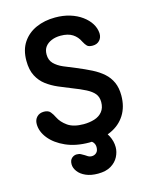

<svg xmlns="http://www.w3.org/2000/svg" viewBox="-133 -799 847 1081"><g transform="rotate(-15 291.0 -259.0)"><path d="M300 15Q222 15 163.5 -11Q105 -37 72.5 -77.5Q40 -118 40 -162Q40 -187 55.5 -203Q71 -219 97 -219Q122 -219 134 -204.5Q146 -190 155 -171Q170 -140 203.5 -116.5Q237 -93 296 -93Q330 -93 359 -102Q388 -111 405.5 -132.5Q423 -154 423 -188Q423 -218 407.5 -237Q392 -256 361 -272Q330 -288 283 -306Q247 -320 210 -336Q173 -352 143 -374.5Q113 -397 94.5 -432.5Q76 -468 76 -521Q76 -585 105 -628Q134 -671 183.5 -693Q233 -715 295 -715Q342 -715 381 -703Q420 -691 449.5 -669.5Q479 -648 495.5 -621.5Q512 -595 514 -565Q515 -540 500 -523.5Q485 -507 459 -507Q437 -507 427.5 -516Q418 -525 408 -544Q394 -574 367.5 -591Q341 -608 298 -608Q268 -608 244.5 -598Q221 -588 208 -570.5Q195 -553 195 -526Q195 -493 215 -472.5Q235 -452 267.5 -438Q300 -424 338 -409Q384 -390 421.5 -371Q459 -352 486 -328Q513 -304 527.5 -271.5Q542 -239 542 -195Q542 -129 512 -81.5Q482 -34 427.5 -9.5Q373 15 300 15ZM302 197Q261 197 231.5 184Q202 171 186.5 150Q171 129 171 108Q171 84 184 72.5Q197 61 213 61Q228 61 237.5 66.5Q247 72 256 77Q264 83 273 88Q282 93 293 93Q309 93 320.5 82.5Q332 72 332 50Q332 34 322 21.5Q312 9 292 9Q274 9 264 -2.5Q254 -14 254 -27Q254 -43 266 -53.5Q278 -64 299 -64Q342 -64 372.5 -42.5Q403 -21 419.5 11.5Q436 44 436 78Q436 106 422 133.5Q408 161 378.5 179Q349 197 302 197Z"/></g></svg>

Font: National Park SemiBold
Style: Regular
Weight: 600
Designer: Andrea Herstowski, Ben Hoepner
Version: Version 1.009